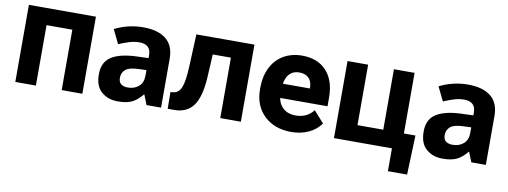

<svg xmlns="http://www.w3.org/2000/svg" viewBox="-57 -834 3427 1296"><g transform="rotate(10 1656.0 -185.5)"><path d="M513.7 0H372.1V-414.1H195.3V0H54.2V-528.3H513.7Z M912.1 -192.9V-232.4L860.4 -230.5Q794.9 -228.5 769.5 -207Q744.6 -185.5 744.6 -150.4Q744.6 -120.1 762.2 -107.4Q780.3 -94.2 809.1 -94.7Q852.5 -94.7 882.3 -120.1Q912.1 -146 912.1 -192.9ZM841.3 -513.2Q943.4 -513.2 998 -469.2Q1053.2 -425.3 1053.2 -335V-2V0H1051.3H954.6H953.6L953.1 -1L926.8 -67.9H924.8Q892.1 -27.8 856.4 -9.3Q838.4 0 813.7 4.6Q789.1 9.3 757.3 9.3Q689.5 9.3 645 -29.8Q600.1 -68.8 600.6 -150.9Q600.6 -231.4 657.2 -269Q713.9 -306.6 826.2 -311.5L912.1 -314.5V-334.5Q912.1 -373 891.6 -390.6Q871.6 -408.2 835.4 -408.7Q798.8 -408.7 764.6 -397.9Q730 -387.2 694.8 -372.1L693.4 -371.1L692.4 -373L647.5 -465.3L647 -467.3L648.4 -467.8Q688 -488.3 737.8 -500.7Q787.6 -513.2 841.3 -513.2Z M1600.1 -528.3V0H1459V-414.1H1334.5L1325.7 -251Q1317.4 -120.6 1274.4 -61Q1231.4 -1.5 1146.5 0H1098.6L1097.2 -114.7L1114.7 -116.2Q1152.8 -119.1 1170.4 -161.1Q1188 -203.1 1192.4 -304.2L1202.1 -528.3Z M1930.7 -396Q1891.1 -396 1866.2 -371.1Q1842.3 -346.7 1835 -301.8H2020V-309.1Q2019 -351.1 1996.1 -373.5Q1973.1 -396 1930.7 -396ZM1945.8 9.3Q1831.1 9.3 1759.8 -58.6Q1689.5 -126.5 1689.5 -238.8V-251.5Q1689.5 -326.7 1719.2 -386.7Q1749 -446.3 1803.2 -478.5Q1859.4 -511.2 1931.2 -511.2Q2038.1 -511.2 2098.1 -445.8Q2158.2 -380.9 2158.2 -261.7V-207.5V-204.1H2154.8H1833.5Q1840.8 -160.2 1872.1 -133.3Q1904.8 -105.5 1955.1 -105.5Q2033.2 -105.5 2075.7 -160.2L2078.1 -163.1L2080.6 -160.2L2146.5 -86.4L2148.4 -84.5L2147 -82.5Q2116.2 -39.1 2064 -15.1Q2037.6 -2.9 2008.1 3.2Q1978.5 9.3 1945.8 9.3Z M2238.3 -528.3H2379.4V-113.8H2556.2V-528.3H2697.8V-112.8H2776.9L2767.1 156.7H2635.7V0H2238.3Z M3138.2 -192.9V-232.4L3086.4 -230.5Q3021 -228.5 2995.6 -207Q2970.7 -185.5 2970.7 -150.4Q2970.7 -120.1 2988.3 -107.4Q3006.3 -94.2 3035.2 -94.7Q3078.6 -94.7 3108.4 -120.1Q3138.2 -146 3138.2 -192.9ZM3067.4 -513.2Q3169.4 -513.2 3224.1 -469.2Q3279.3 -425.3 3279.3 -335V-2V0H3277.3H3180.7H3179.7L3179.2 -1L3152.8 -67.9H3150.9Q3118.2 -27.8 3082.5 -9.3Q3064.5 0 3039.8 4.6Q3015.1 9.3 2983.4 9.3Q2915.5 9.3 2871.1 -29.8Q2826.2 -68.8 2826.7 -150.9Q2826.7 -231.4 2883.3 -269Q2939.9 -306.6 3052.2 -311.5L3138.2 -314.5V-334.5Q3138.2 -373 3117.7 -390.6Q3097.7 -408.2 3061.5 -408.7Q3024.9 -408.7 2990.7 -397.9Q2956.1 -387.2 2920.9 -372.1L2919.4 -371.1L2918.5 -373L2873.5 -465.3L2873 -467.3L2874.5 -467.8Q2914.1 -488.3 2963.9 -500.7Q3013.7 -513.2 3067.4 -513.2Z"/></g></svg>

Font: MAUL Bold
Style: Bold
Weight: 700
Designer: MAUL
Version: Version 1.0; 2020; ttfautohint (v1.8.3)